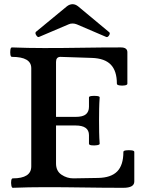

<svg xmlns="http://www.w3.org/2000/svg" viewBox="-20 -892 693 915"><path d="M41 3Q36 3 34 -8.5Q32 -20 33.5 -31Q35 -42 41 -42Q129 -42 129 -99V-567Q129 -621 37 -621Q31 -621 29.5 -632Q28 -643 29.5 -654.5Q31 -666 37 -666Q114 -663 190 -663Q280 -663 372 -664.5Q464 -666 556 -666Q587 -666 587 -643V-493Q587 -487 574.5 -485Q562 -483 549.5 -485Q537 -487 537 -493Q537 -554 508 -584Q479 -614 418 -616L267 -621Q247 -620 247 -597V-335H340Q375 -335 389.5 -347.5Q404 -360 404 -383V-428Q404 -433 416.5 -434.5Q429 -436 442 -434.5Q455 -433 455 -428Q453 -401 452.5 -373Q452 -345 452 -318Q452 -290 452.5 -262Q453 -234 455 -207Q455 -202 442 -200Q429 -198 416.5 -199.5Q404 -201 404 -207V-248Q404 -294 340 -294H247V-113Q247 -77 273 -59.5Q299 -42 329 -42L447 -44Q509 -45 538.5 -75Q568 -105 568 -168Q568 -174 581 -175.5Q594 -177 607 -175.5Q620 -174 620 -168V-27Q620 3 568 3Q474 3 380 1.5Q286 0 193 0Q117 0 41 3ZM166 -716Q160 -713 153 -723.5Q146 -734 151 -740L299 -862Q312 -872 326 -872Q339 -872 352 -862L501 -738Q506 -733 499.5 -723Q493 -713 486 -716L346 -776Q341 -778 336 -779Q331 -780 326 -780Q315 -780 307 -776Z"/></svg>

Font: Junicode SmExp
Style: Bold
Weight: 700
Width: 6
Designer: Peter S. Baker
Version: Version 2.205; ttfautohint (v1.8.4)